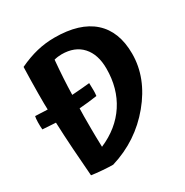

<svg xmlns="http://www.w3.org/2000/svg" viewBox="-191 -854 966 1001"><g transform="rotate(-30 292.5 -353.5)"><path d="M201 -332Q200 -310 200 -284.5Q200 -259 200 -206Q200 -185 200.5 -162Q201 -139 202 -100Q311 -147 368.5 -235Q426 -323 426 -442Q426 -527 382.5 -575Q339 -623 260 -623Q249 -623 237.5 -621.5Q226 -620 215 -617Q210 -561 207 -510.5Q204 -460 203 -412Q230 -414 257 -416Q284 -418 310 -421Q311 -393 311 -376Q311 -359 309 -344Q282 -340 255 -337Q228 -334 201 -332ZM581 -442Q581 -297 474.5 -168Q368 -39 206 10Q181 10 142.5 7Q104 4 78 0Q71 -86 65.5 -168.5Q60 -251 57 -329Q41 -330 24 -331Q7 -332 -22 -334Q-24 -355 -23.5 -378Q-23 -401 -20 -413Q-16 -413 -10.5 -412.5Q-5 -412 5 -412Q26 -411 36 -410.5Q46 -410 54 -410Q53 -427 53 -447.5Q53 -468 53 -508Q53 -547 54 -587.5Q55 -628 56 -665Q113 -692 165 -704.5Q217 -717 271 -717Q423 -717 502 -646.5Q581 -576 581 -442Z"/></g></svg>

Font: Atma SemiBold
Style: Regular
Weight: 600
Designer: Gregori Vincens, Jeremie Hornus, Riccardo Olocco, Yoann Minet.
Foundry: black foundry
Version: Version 1.102;PS 1.100;hotconv 1.0.86;makeotf.lib2.5.63406